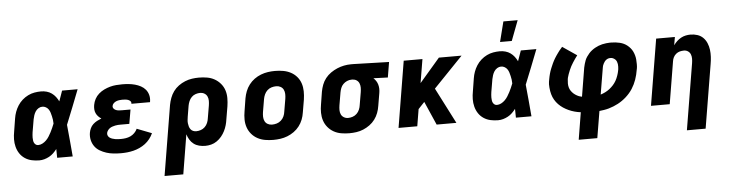

<svg xmlns="http://www.w3.org/2000/svg" viewBox="-53 -1022 5707 1501"><g transform="rotate(-5 2800.0 -271.5)"><path d="M221 8Q190 8 161 1.5Q132 -5 108 -21Q84 -37 68 -61Q52 -85 44.5 -114Q37 -143 37.5 -173.5Q38 -204 44 -235L60 -335Q64 -361 73 -386Q82 -411 97 -434.5Q112 -458 133 -476.5Q154 -495 178.5 -507Q203 -519 229 -523.5Q255 -528 280 -528Q303 -528 324.5 -522Q346 -516 363.5 -503.5Q381 -491 394 -474Q407 -457 416 -438Q424 -458 430.5 -478.5Q437 -499 445 -520H567Q540 -452 514 -384.5Q488 -317 460 -250Q467 -188 472 -125Q477 -62 483 0H361Q361 -17 360.5 -34Q360 -51 360 -69Q347 -52 332 -37.5Q317 -23 298.5 -13Q280 -3 260.5 2.5Q241 8 221 8ZM222 -112Q239 -112 255.5 -120.5Q272 -129 285.5 -142.5Q299 -156 308.5 -171.5Q318 -187 326.5 -203Q335 -219 342 -235.5Q349 -252 356 -269Q356 -284 354 -298.5Q352 -313 348.5 -327.5Q345 -342 341 -355.5Q337 -369 329 -381Q321 -393 308 -400.5Q295 -408 280 -408Q264 -408 249.5 -399Q235 -390 226 -376Q217 -362 212 -346.5Q207 -331 204 -316L187 -216Q186 -205 184.5 -194.5Q183 -184 183.5 -173.5Q184 -163 185 -152.5Q186 -142 190.5 -133Q195 -124 203 -118Q211 -112 222 -112Z M862 8Q832 8 803 5Q774 2 747.5 -6.5Q721 -15 697 -29Q673 -43 657 -65Q641 -87 634.5 -115Q628 -143 633 -173Q636 -190 644 -207.5Q652 -225 666 -238Q680 -251 697 -260Q714 -269 732 -276Q719 -284 708 -295.5Q697 -307 690.5 -321.5Q684 -336 683 -352.5Q682 -369 685 -386Q689 -410 701 -432.5Q713 -455 732.5 -472Q752 -489 775 -500Q798 -511 821.5 -517.5Q845 -524 869.5 -526Q894 -528 917 -528Q943 -528 968 -525.5Q993 -523 1017 -516.5Q1041 -510 1062.5 -498.5Q1084 -487 1099 -469Q1114 -451 1120.5 -427Q1127 -403 1123 -377L1122 -370H976V-371Q978 -383 970.5 -391Q963 -399 952.5 -402.5Q942 -406 930.5 -407Q919 -408 907 -408Q896 -408 884 -406.5Q872 -405 860.5 -400.5Q849 -396 839.5 -387Q830 -378 828 -366Q826 -354 833.5 -345Q841 -336 851.5 -332Q862 -328 874 -327Q886 -326 898 -326H965L946 -215H879Q868 -215 857 -214.5Q846 -214 835 -211.5Q824 -209 813 -205.5Q802 -202 792.5 -195.5Q783 -189 776 -179Q769 -169 767 -159Q765 -147 770 -137Q775 -127 784 -121Q793 -115 804 -111.5Q815 -108 826 -106Q837 -104 848.5 -103.5Q860 -103 872 -103Q890 -103 909 -106Q928 -109 945.5 -117Q963 -125 977.5 -139.5Q992 -154 1000 -172L1116 -127Q1106 -104 1089.5 -83Q1073 -62 1052.5 -46.5Q1032 -31 1008 -20Q984 -9 959.5 -3Q935 3 910.5 5.5Q886 8 862 8Z M1185 215 1276 -335Q1281 -362 1291 -389Q1301 -416 1318 -439.5Q1335 -463 1359 -480.5Q1383 -498 1410 -509Q1437 -520 1464.5 -524Q1492 -528 1519 -528Q1552 -528 1583.5 -522.5Q1615 -517 1641.5 -502Q1668 -487 1688 -463.5Q1708 -440 1717.5 -411Q1727 -382 1727 -349.5Q1727 -317 1722 -285L1705 -185Q1702 -162 1695.5 -139Q1689 -116 1678 -94Q1667 -72 1651 -52.5Q1635 -33 1614 -18.5Q1593 -4 1569.5 2Q1546 8 1523 8Q1498 8 1474.5 2Q1451 -4 1432.5 -18Q1414 -32 1402 -52Q1390 -72 1383 -95L1332 215ZM1462 -112Q1480 -112 1498 -118Q1516 -124 1530 -137.5Q1544 -151 1551.5 -169Q1559 -187 1561 -204L1578 -304Q1581 -323 1581 -341Q1581 -359 1574 -374.5Q1567 -390 1552 -399Q1537 -408 1519 -408Q1501 -408 1483 -402Q1465 -396 1451.5 -382.5Q1438 -369 1430.5 -351Q1423 -333 1420 -316L1406 -232Q1404 -219 1402.5 -205.5Q1401 -192 1402.5 -179Q1404 -166 1407.5 -154Q1411 -142 1418.5 -132Q1426 -122 1437.5 -117Q1449 -112 1462 -112Z M2057 8Q2024 8 1992.5 2.5Q1961 -3 1934 -17.5Q1907 -32 1887 -55.5Q1867 -79 1857 -108Q1847 -137 1846.5 -169.5Q1846 -202 1852 -235L1868 -335Q1873 -363 1883.5 -390Q1894 -417 1912 -440.5Q1930 -464 1954 -481.5Q1978 -499 2005.5 -509.5Q2033 -520 2060.5 -524Q2088 -528 2116 -528Q2149 -528 2180.5 -522.5Q2212 -517 2239.5 -502.5Q2267 -488 2287 -464.5Q2307 -441 2316.5 -412Q2326 -383 2326.5 -350.5Q2327 -318 2322 -285L2305 -185Q2301 -157 2290.5 -130Q2280 -103 2262 -79.5Q2244 -56 2219.5 -38.5Q2195 -21 2168 -10.5Q2141 0 2113 4Q2085 8 2057 8ZM2057 -112Q2076 -112 2094.5 -117.5Q2113 -123 2128 -136.5Q2143 -150 2151 -168Q2159 -186 2161 -204L2178 -304Q2181 -323 2180.5 -341.5Q2180 -360 2172.5 -375.5Q2165 -391 2149.5 -399.5Q2134 -408 2116 -408Q2097 -408 2078.5 -402.5Q2060 -397 2045.5 -383.5Q2031 -370 2023 -352Q2015 -334 2012 -316L1995 -216Q1992 -197 1992.5 -178.5Q1993 -160 2000.5 -144.5Q2008 -129 2023.5 -120.5Q2039 -112 2057 -112Z M2654 8Q2621 8 2589.5 2.5Q2558 -3 2531.5 -18Q2505 -33 2485.5 -56.5Q2466 -80 2456.5 -109Q2447 -138 2446.5 -170.5Q2446 -203 2452 -235L2468 -335Q2473 -362 2483 -388.5Q2493 -415 2511 -438Q2529 -461 2553.5 -478Q2578 -495 2604 -506Q2630 -517 2657.5 -522.5Q2685 -528 2712 -528H2731L3011 -520L2991 -400L2878 -404Q2890 -393 2898.5 -380Q2907 -367 2911.5 -351.5Q2916 -336 2916.5 -319Q2917 -302 2914 -285L2897 -185Q2893 -158 2883 -131Q2873 -104 2855.5 -80.5Q2838 -57 2814 -39.5Q2790 -22 2763.5 -11Q2737 0 2709 4Q2681 8 2654 8ZM2654 -112Q2672 -112 2690 -118Q2708 -124 2722 -137.5Q2736 -151 2743.5 -169Q2751 -187 2753 -204L2770 -304Q2773 -322 2773 -339.5Q2773 -357 2767 -372.5Q2761 -388 2747.5 -397.5Q2734 -407 2716 -408H2705Q2688 -408 2671 -400.5Q2654 -393 2641 -380Q2628 -367 2621.5 -350Q2615 -333 2612 -316L2595 -216Q2592 -197 2592 -179Q2592 -161 2599 -145.5Q2606 -130 2621 -121Q2636 -112 2654 -112Z M3339 0 3258 -185 3209 -133 3187 0H3040L3126 -520H3273L3242 -334L3402 -520H3580L3350 -281L3494 0Z M3821 8Q3790 8 3761 1.5Q3732 -5 3708 -21Q3684 -37 3668 -61Q3652 -85 3644.5 -114Q3637 -143 3637.5 -173.5Q3638 -204 3644 -235L3660 -335Q3664 -361 3673 -386Q3682 -411 3697 -434.5Q3712 -458 3733 -476.5Q3754 -495 3778.5 -507Q3803 -519 3829 -523.5Q3855 -528 3880 -528Q3903 -528 3924.5 -522Q3946 -516 3963.5 -503.5Q3981 -491 3994 -474Q4007 -457 4016 -438Q4024 -458 4030.5 -478.5Q4037 -499 4045 -520H4167Q4140 -452 4114 -384.5Q4088 -317 4060 -250Q4067 -188 4072 -125Q4077 -62 4083 0H3961Q3961 -17 3960.5 -34Q3960 -51 3960 -69Q3947 -52 3932 -37.5Q3917 -23 3898.5 -13Q3880 -3 3860.5 2.5Q3841 8 3821 8ZM3822 -112Q3839 -112 3855.5 -120.5Q3872 -129 3885.5 -142.5Q3899 -156 3908.5 -171.5Q3918 -187 3926.5 -203Q3935 -219 3942 -235.5Q3949 -252 3956 -269Q3956 -284 3954 -298.5Q3952 -313 3948.5 -327.5Q3945 -342 3941 -355.5Q3937 -369 3929 -381Q3921 -393 3908 -400.5Q3895 -408 3880 -408Q3864 -408 3849.5 -399Q3835 -390 3826 -376Q3817 -362 3812 -346.5Q3807 -331 3804 -316L3787 -216Q3786 -205 3784.5 -194.5Q3783 -184 3783.5 -173.5Q3784 -163 3785 -152.5Q3786 -142 3790.5 -133Q3795 -124 3803 -118Q3811 -112 3822 -112ZM3889 -600 3929 -758H4041L3981 -600Z M4435 215 4470 2Q4445 -1 4421.5 -7.5Q4398 -14 4376 -24Q4354 -34 4334.5 -47Q4315 -60 4298.5 -77Q4282 -94 4270 -114.5Q4258 -135 4251.5 -158.5Q4245 -182 4242.5 -211Q4240 -240 4243 -257L4247 -279Q4249 -289 4251 -299Q4253 -309 4256 -319Q4259 -329 4262 -339Q4265 -349 4269.5 -359Q4274 -369 4278 -379Q4282 -389 4286.5 -398.5Q4291 -408 4296 -417.5Q4301 -427 4306.5 -436Q4312 -445 4318 -454Q4324 -463 4332 -474Q4340 -485 4346.5 -493.5Q4353 -502 4358 -507L4369 -520L4481 -444Q4471 -431 4462 -418Q4453 -405 4444 -391Q4435 -377 4427.5 -363Q4420 -349 4414 -334.5Q4408 -320 4401.5 -302.5Q4395 -285 4393 -275L4391 -263Q4389 -247 4389 -231Q4389 -215 4393 -200Q4397 -185 4405.5 -172.5Q4414 -160 4425 -150Q4436 -140 4451.5 -131.5Q4467 -123 4478 -121L4490 -118L4527 -343Q4530 -357 4534 -371.5Q4538 -386 4543.5 -400Q4549 -414 4558 -427Q4567 -440 4577 -451.5Q4587 -463 4600 -473Q4613 -483 4626.5 -490.5Q4640 -498 4654 -503.5Q4668 -509 4682.5 -512.5Q4697 -516 4714.5 -518Q4732 -520 4742 -520H4754Q4771 -520 4788 -518Q4805 -516 4821.5 -512Q4838 -508 4852.5 -501Q4867 -494 4879.5 -484Q4892 -474 4902.5 -461.5Q4913 -449 4920 -434.5Q4927 -420 4931.5 -404Q4936 -388 4937.5 -371.5Q4939 -355 4939 -334.5Q4939 -314 4937 -303L4934 -288Q4931 -270 4926.5 -251.5Q4922 -233 4915.5 -214.5Q4909 -196 4900.5 -178.5Q4892 -161 4881.5 -144.5Q4871 -128 4857.5 -112.5Q4844 -97 4829 -83.5Q4814 -70 4797.5 -58.5Q4781 -47 4764 -38Q4747 -29 4728.5 -21.5Q4710 -14 4691 -8.5Q4672 -3 4652.5 0Q4633 3 4616 5L4581 215ZM4637 -122Q4656 -128 4674 -137Q4692 -146 4708 -158.5Q4724 -171 4737.5 -186Q4751 -201 4761 -218.5Q4771 -236 4778.5 -258Q4786 -280 4788 -292L4791 -307Q4792 -317 4792.5 -327.5Q4793 -338 4791.5 -348Q4790 -358 4786.5 -367Q4783 -376 4776.5 -383Q4770 -390 4760 -395Q4750 -400 4743 -400H4734Q4726 -400 4718 -397Q4710 -394 4703 -388.5Q4696 -383 4691 -376Q4686 -369 4682 -361.5Q4678 -354 4675 -345Q4672 -336 4672 -331Z M5284 215 5370 -304Q5373 -322 5373 -340Q5373 -358 5367 -373.5Q5361 -389 5347 -398.5Q5333 -408 5315 -408Q5299 -408 5283 -404Q5267 -400 5253.5 -389Q5240 -378 5232.5 -363Q5225 -348 5223 -332L5168 0H5021L5107 -520H5254L5243 -456Q5255 -473 5270 -487Q5285 -501 5302.5 -510.5Q5320 -520 5339 -524Q5358 -528 5376 -528Q5405 -528 5431 -519.5Q5457 -511 5475.5 -492.5Q5494 -474 5504.5 -449Q5515 -424 5518.5 -397Q5522 -370 5520.5 -341.5Q5519 -313 5514 -285L5431 215Z"/></g></svg>

Font: Iosevka Aile Heavy
Style: Italic
Weight: 900
Italic angle: -9°
Designer: Belleve Invis
Foundry: Belleve Invis
Version: Version 31.1.0; ttfautohint (v1.8.4)